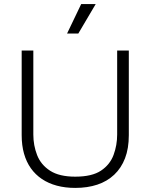

<svg xmlns="http://www.w3.org/2000/svg" viewBox="-20 -907 736 939"><path d="M348 12Q299 12 258 1Q217 -10 185 -31.5Q153 -53 131 -84Q109 -115 97.5 -155.5Q86 -196 86 -246V-660H143V-249Q143 -196 161.5 -148.5Q180 -101 225 -72Q270 -43 348 -43Q430 -43 474 -72.5Q518 -102 535.5 -149.5Q553 -197 553 -249V-660H610V-246Q610 -181 591.5 -133Q573 -85 538.5 -52.5Q504 -20 456 -4Q408 12 348 12ZM363 -743H308L377 -887H448Z"/></svg>

Font: Bricolage Grotesque ExtraLight
Style: Regular
Weight: 250
Designer: Mathieu Triay
Foundry: Atelier Triay
Version: Version 1.000;gftools[0.9.30]